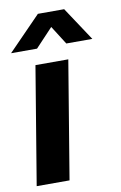

<svg xmlns="http://www.w3.org/2000/svg" viewBox="-84 -780 523 829"><g transform="rotate(-10 177.5 -366.0)"><path d="M8.3 0 93.8 -515.6H237.8L152.3 0ZM112.8 -584.5H-0.5V-585L142.6 -731.9H257.8L355 -585V-584.5H241.2L189.5 -666Z"/></g></svg>

Font: Inter Display
Style: Bold Italic
Weight: 700
Italic angle: -9.39999°
Designer: Rasmus Andersson
Foundry: rsms
Version: Version 4.000;git-a52131595